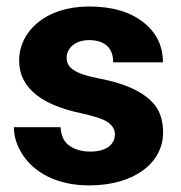

<svg xmlns="http://www.w3.org/2000/svg" viewBox="-20 -558 553 588"><path d="M332 -147C332 -115.7 305.7 -93.8 256.3 -93.8C231.4 -93.8 210.4 -99.6 193.4 -111.3C176.3 -122.6 167 -141.6 165.5 -168.5H22.5C22.5 -140.1 31.2 -112.3 48.8 -85C84 -30.3 153.3 9.8 252.9 9.8C391.1 9.8 479.5 -59.1 479.5 -152.3C479.5 -188 470.2 -216.8 452.1 -238.8C415 -282.2 351.6 -305.2 277.8 -318.8C209.5 -332.5 184.1 -350.6 184.1 -380.4C184.1 -412.1 211.9 -435.1 252.4 -435.1C304.7 -435.1 326.7 -407.7 326.7 -367.2H479C479 -417.5 459 -458.5 418.5 -490.2C377.9 -522 322.8 -538.1 252.9 -538.1C118.2 -538.1 38.6 -460.9 38.6 -373C38.6 -281.2 120.1 -234.4 225.6 -211.9C268.1 -202.6 296.4 -193.4 310.5 -183.6C324.7 -173.3 332 -161.1 332 -147Z"/></svg>

Font: Vazirmatn ExtraBold
Style: Regular
Weight: 800
Designer: Saber Rastikerdar
Foundry: Saber Rastikerdar
Version: Version 33.003